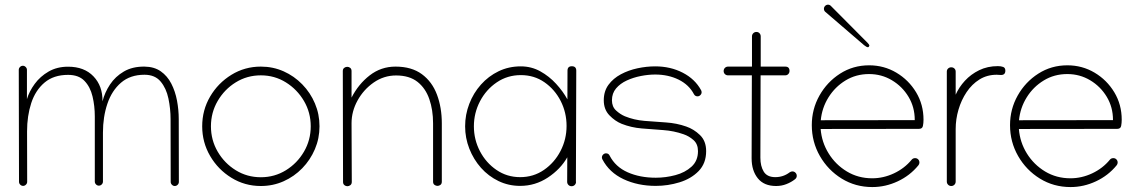

<svg xmlns="http://www.w3.org/2000/svg" viewBox="-20 -773 4756 804"><path d="M58.6 -480.5Q58.6 -487.3 63.7 -492.4Q68.8 -497.6 75.7 -497.6Q82.5 -497.6 87.6 -492.4Q92.8 -487.3 92.8 -480.5V-357.9Q102.5 -390.6 125.5 -421.9Q148.4 -453.1 183.6 -473.4Q218.8 -493.7 265.1 -493.7Q333 -493.7 371.6 -453.1Q410.2 -412.6 409.2 -348.6Q418.5 -385.7 440.7 -419.2Q462.9 -452.6 498.8 -473.6Q534.7 -494.6 585 -494.1Q625.5 -493.7 653.1 -474.4Q680.7 -455.1 697.3 -422.9Q713.9 -390.6 721.2 -351.8Q728.5 -313 728.5 -273.9L729 -11.2Q729 -4.4 723.9 0.7Q718.8 5.9 711.9 5.9Q705.1 5.9 700 0.7Q694.8 -4.4 694.8 -11.2L694.3 -273.9Q694.3 -317.4 685.3 -360.4Q676.3 -403.3 652.6 -431.6Q628.9 -460 585 -460Q525.4 -460 486.8 -426.8Q448.2 -393.6 429.7 -338.6Q411.1 -283.7 411.1 -217.8V-12.7Q411.1 -5.9 406 -0.7Q400.9 4.4 394 4.4Q387.2 4.4 382.1 -0.7Q377 -5.9 377 -12.7V-285.2Q377 -329.6 367.4 -369.4Q357.9 -409.2 333.7 -434.3Q309.6 -459.5 265.1 -459.5Q204.6 -459.5 166.5 -427.2Q128.4 -395 110.8 -341.3Q93.3 -287.6 93.3 -222.7L93.8 -11.7Q93.8 -4.9 88.6 0.2Q83.5 5.4 76.7 5.4Q69.8 5.4 64.7 0.2Q59.6 -4.9 59.6 -11.7L58.6 -480Z M1072.3 -494.1Q1123 -494.1 1167.5 -474.4Q1211.9 -454.6 1245.8 -419.7Q1279.8 -384.8 1298.8 -339.8Q1317.9 -294.9 1317.9 -244.1Q1317.9 -193.4 1298.6 -148.2Q1279.3 -103 1245.6 -68.4Q1211.9 -33.7 1167.5 -13.9Q1123 5.9 1072.3 5.9Q1004.9 5.9 949 -28.6Q893.1 -63 859.9 -119.9Q826.7 -176.8 826.7 -244.1Q826.7 -312 859.9 -368.7Q893.1 -425.3 949 -459.7Q1004.9 -494.1 1072.3 -494.1ZM1072.3 -457.5Q1014.6 -457.5 967.3 -428.2Q919.9 -398.9 891.6 -350.3Q863.3 -301.8 863.3 -244.1Q863.3 -186.5 891.6 -137.9Q919.9 -89.4 967.3 -60.1Q1014.6 -30.8 1072.3 -30.8Q1129.9 -30.8 1177.2 -60.1Q1224.6 -89.4 1252.9 -137.9Q1281.2 -186.5 1281.2 -244.1Q1281.2 -301.8 1252.9 -350.1Q1224.6 -398.4 1177.2 -428Q1129.9 -457.5 1072.3 -457.5Z M1415.5 -475.1V-475.6Q1415.5 -484.4 1421.4 -488.8Q1427.2 -493.2 1434.1 -493.2Q1440.9 -493.2 1446.5 -488.8Q1452.1 -484.4 1452.1 -475.6V-364.3Q1481 -420.9 1528.3 -457.5Q1575.7 -494.1 1636.2 -494.1Q1703.6 -494.1 1746.6 -462.4Q1789.6 -430.7 1809.8 -376.7Q1830.1 -322.8 1830.1 -256.3V-12.2Q1830.1 -3.4 1824.5 1Q1818.8 5.4 1812 5.4Q1805.2 5.4 1799.3 1Q1793.5 -3.4 1793.5 -12.2V-256.3Q1793.5 -312.5 1777.8 -357.9Q1762.2 -403.3 1728.3 -430.2Q1694.3 -457 1638.7 -457Q1587.4 -457 1544.9 -427.5Q1502.4 -397.9 1477.3 -352.3Q1452.1 -306.6 1452.1 -257.3L1453.1 -11.2Q1453.1 -2.4 1447.3 2.2Q1441.4 6.8 1434.6 6.8Q1427.7 6.8 1422.1 2.2Q1416.5 -2.4 1416.5 -11.2Z M2374.5 -495.6Q2393.1 -495.6 2393.1 -477.1L2391.6 -11.7H2392.1Q2392.1 -3.9 2386.7 1.5Q2381.3 6.8 2373.5 6.8Q2365.7 6.8 2360.4 1.5Q2355 -3.9 2355 -11.7V-12.2L2355.5 -114.3Q2327.1 -64.5 2274.2 -29.5Q2221.2 5.4 2158.2 5.4Q2109.4 5.4 2067.4 -14.9Q2025.4 -35.2 1994.1 -70.3Q1962.9 -105.5 1945.3 -150.4Q1927.7 -195.3 1927.7 -244.1Q1927.7 -293 1945.1 -338.1Q1962.4 -383.3 1993.9 -418.7Q2025.4 -454.1 2067.9 -474.6Q2110.4 -495.1 2160.6 -495.1Q2205.1 -495.1 2242.4 -474.4Q2279.8 -453.6 2308.8 -421.9Q2337.9 -390.1 2356 -356.9L2356.4 -477.1Q2356.4 -495.6 2374.5 -495.6ZM2352.5 -245.6Q2352.5 -301.8 2327.9 -350.1Q2303.2 -398.4 2260 -428.5Q2216.8 -458.5 2161.1 -458.5Q2105 -458.5 2060.3 -428.2Q2015.6 -397.9 1990 -348.9Q1964.4 -299.8 1964.4 -244.1Q1964.4 -188.5 1989.7 -139.9Q2015.1 -91.3 2059.1 -61.3Q2103 -31.2 2158.2 -31.2Q2213.9 -31.2 2257.8 -61.5Q2301.8 -91.8 2327.1 -140.6Q2352.5 -189.5 2352.5 -245.6Z M2723.6 -495.1Q2787.6 -495.1 2839.1 -468.5Q2890.6 -441.9 2916 -395Q2918 -391.1 2918 -386.7Q2918 -379.9 2912.8 -374.8Q2907.7 -369.6 2900.9 -369.6Q2890.6 -369.6 2885.7 -378.9Q2865.2 -418 2821.8 -439.5Q2778.3 -460.9 2723.6 -460.9Q2695.3 -460.9 2663.8 -454.8Q2632.3 -448.7 2604.7 -436Q2577.1 -423.3 2559.8 -402.8Q2542.5 -382.3 2542.5 -353Q2542.5 -326.2 2559.8 -310.3Q2577.1 -294.4 2596.7 -286.1Q2634.8 -270.5 2679 -266.8Q2723.1 -263.2 2768.3 -260.3Q2813.5 -257.3 2853.5 -243.2Q2885.3 -232.4 2911.1 -207.5Q2937 -182.6 2937 -140.1Q2937 -88.9 2905.5 -56.6Q2874 -24.4 2825.4 -9.5Q2776.9 5.4 2726.1 5.4Q2650.9 5.4 2591.1 -22.7Q2531.2 -50.8 2502.4 -106Q2500.5 -109.9 2500.5 -113.8Q2500.5 -120.6 2505.6 -125.7Q2510.7 -130.9 2517.6 -130.9Q2528.3 -130.9 2532.7 -121.6Q2557.1 -74.2 2608.4 -51.5Q2659.7 -28.8 2726.1 -28.8Q2767.6 -28.8 2808.1 -39.6Q2848.6 -50.3 2875.7 -75Q2902.8 -99.6 2902.8 -140.1Q2902.8 -169.9 2884 -186.5Q2865.2 -203.1 2842.3 -210.9Q2801.8 -225.1 2756.8 -228.3Q2711.9 -231.4 2667.5 -235.1Q2623 -238.8 2583.5 -254.4Q2555.7 -265.6 2532 -290Q2508.3 -314.5 2508.3 -353Q2508.3 -391.1 2528.1 -418Q2547.9 -444.8 2579.8 -461.9Q2611.8 -479 2649.7 -487.1Q2687.5 -495.1 2723.6 -495.1Z M3230 5.9Q3179.2 5.9 3153.3 -26.4Q3127.4 -58.6 3127.4 -109.9V-113.3L3128.4 -457.5H3028.8Q3021 -457.5 3015.6 -462.6Q3010.3 -467.8 3010.3 -475.6Q3010.3 -483.4 3015.6 -488.8Q3021 -494.1 3028.8 -494.1H3128.9V-620.6Q3128.9 -628.4 3134.3 -633.8Q3139.6 -639.2 3147.5 -639.2Q3155.3 -639.2 3160.4 -633.8Q3165.5 -628.4 3165.5 -620.6V-494.1H3268.1Q3286.1 -494.1 3286.1 -476.1Q3286.1 -468.3 3281 -462.9Q3275.9 -457.5 3268.1 -457.5H3165L3164.1 -113.3V-112.8Q3164.1 -77.1 3178.2 -54.2Q3192.4 -31.2 3226.6 -31.2Q3260.3 -31.2 3286.6 -51.3Q3292.5 -55.2 3297.9 -55.2Q3305.7 -55.2 3311 -49.8Q3316.4 -44.4 3316.4 -36.6Q3316.4 -27.8 3308.6 -22Q3293 -9.8 3272.9 -2Q3252.9 5.9 3230 5.9Z M3620.6 -582.5Q3620.6 -581.5 3618.9 -578.4Q3617.2 -575.2 3614.7 -575.2Q3608.9 -575.2 3598.1 -584L3435.1 -724.1Q3430.2 -729 3430.2 -736.3Q3430.2 -743.2 3435.3 -748.3Q3440.4 -753.4 3447.3 -753.4Q3454.1 -753.4 3459 -748.5L3613.3 -593.3Q3620.6 -585.4 3620.6 -582.5ZM3632.8 10.3Q3562 10.3 3504.6 -25.1Q3447.3 -60.5 3413.3 -119.6Q3379.4 -178.7 3379.4 -249Q3379.4 -315.9 3411.4 -372.8Q3443.4 -429.7 3497.8 -464.6Q3552.2 -499.5 3619.6 -499.5Q3681.6 -499.5 3733.4 -468.8Q3785.2 -438 3816.2 -386.5Q3847.2 -335 3847.2 -271.5Q3847.2 -257.8 3844.7 -245.6Q3842.3 -233.4 3828.1 -233.4L3416.5 -232.9Q3420.9 -177.2 3450 -130.4Q3479 -83.5 3526.4 -54.9Q3573.7 -26.4 3632.3 -26.4Q3679.2 -26.4 3723.4 -47.1Q3767.6 -67.9 3797.4 -104Q3802.7 -110.8 3812 -110.8Q3819.8 -110.8 3825 -105.5Q3830.1 -100.1 3830.1 -92.3Q3830.1 -85.9 3825.7 -80.6Q3790.5 -37.6 3739.3 -13.7Q3688 10.3 3632.8 10.3ZM3810.5 -271Q3810.5 -324.2 3784.4 -367.7Q3758.3 -411.1 3714.8 -437Q3671.4 -462.9 3619.1 -462.9Q3564.5 -462.9 3520.5 -436Q3476.6 -409.2 3449.2 -365.2Q3421.9 -321.3 3417 -269.5L3810.5 -270Z M3981.9 -376.5Q3995.6 -407.7 4020.5 -434.8Q4045.4 -461.9 4080.3 -479Q4115.2 -496.1 4158.7 -496.1Q4171.4 -496.1 4180.7 -492.7Q4189.9 -489.3 4189.9 -477.1Q4189.9 -459 4171.9 -459Q4167 -459 4162.6 -459.5Q4158.2 -460 4153.8 -460Q4113.3 -460 4081.5 -440.2Q4049.8 -420.4 4027.6 -387.2Q4005.4 -354 3993.7 -314Q3981.9 -273.9 3981.9 -232.9V-12.7Q3981.9 -4.9 3976.6 0.5Q3971.2 5.9 3963.4 5.9Q3955.6 5.9 3950.2 0.5Q3944.8 -4.9 3944.8 -12.7V-473.1Q3944.8 -481 3950.2 -486.1Q3955.6 -491.2 3963.4 -491.2Q3971.2 -491.2 3976.6 -486.1Q3981.9 -481 3981.9 -473.1Z M4462.9 10.3Q4392.1 10.3 4334.7 -25.1Q4277.3 -60.5 4243.4 -119.6Q4209.5 -178.7 4209.5 -249Q4209.5 -315.9 4241.5 -372.8Q4273.4 -429.7 4327.9 -464.6Q4382.3 -499.5 4449.7 -499.5Q4511.7 -499.5 4563.5 -468.8Q4615.2 -438 4646.2 -386.5Q4677.2 -335 4677.2 -271.5Q4677.2 -257.8 4674.8 -245.6Q4672.4 -233.4 4658.2 -233.4L4246.6 -232.9Q4251 -177.2 4280 -130.4Q4309.1 -83.5 4356.4 -54.9Q4403.8 -26.4 4462.4 -26.4Q4509.3 -26.4 4553.5 -47.1Q4597.7 -67.9 4627.4 -104Q4632.8 -110.8 4642.1 -110.8Q4649.9 -110.8 4655 -105.5Q4660.2 -100.1 4660.2 -92.3Q4660.2 -85.9 4655.8 -80.6Q4620.6 -37.6 4569.3 -13.7Q4518.1 10.3 4462.9 10.3ZM4640.6 -271Q4640.6 -324.2 4614.5 -367.7Q4588.4 -411.1 4544.9 -437Q4501.5 -462.9 4449.2 -462.9Q4394.5 -462.9 4350.6 -436Q4306.6 -409.2 4279.3 -365.2Q4252 -321.3 4247.1 -269.5L4640.6 -270Z"/></svg>

Font: Manjari Thin
Style: Regular
Weight: 100
Designer: Santhosh Thottingal <santhosh.thottingal@gmail.com>
Version: Version 2.000